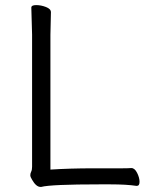

<svg xmlns="http://www.w3.org/2000/svg" viewBox="-20 -725 587 754"><path d="M139 9Q122 9 106 -19Q99 -30 99 -37Q99 -44 102.5 -51Q106 -58 106 -70V-589L103 -695Q103 -705 122 -705Q141 -705 160.5 -697.5Q180 -690 180 -677L178 -588V-59Q256 -64 345 -64H458Q482 -64 495 -65H496Q509 -65 518.5 -46Q528 -27 528 -11Q528 5 517 5H516Q477 -1 413 -1H372Q180 -1 142 9Z"/></svg>

Font: LXGW WenKai TC
Style: Regular
Weight: 400
Designer: LXGW / Fontworks Inc.
Foundry: LXGW / Fontworks Inc.
Version: Version 1.330